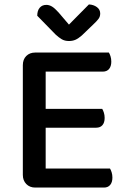

<svg xmlns="http://www.w3.org/2000/svg" viewBox="-20 -845 575 866"><path d="M83 -385H186V-8Q181 -6 167.5 -2.5Q154 1 139 1Q114 1 98.5 -15Q83 -31 83 -56ZM186 -226 83 -227V-551Q83 -577 98.5 -592.5Q114 -608 139 -608Q154 -608 167.5 -605Q181 -602 186 -599ZM139 -269V-354H441Q445 -348 448.5 -337Q452 -326 452 -313Q452 -292 442 -280.5Q432 -269 414 -269ZM139 1V-85H476Q480 -79 483.5 -68Q487 -57 487 -44Q487 -23 477 -11Q467 1 449 1ZM139 -522V-608H471Q475 -602 478.5 -591Q482 -580 482 -567Q482 -546 472 -534Q462 -522 444 -522ZM291 -734Q310 -753 333 -776.5Q356 -800 381 -825Q402 -824 417 -813Q432 -802 432 -784Q432 -770 424 -759.5Q416 -749 401 -735L349 -685Q333 -671 320 -665.5Q307 -660 291 -660Q272 -660 258.5 -668Q245 -676 231 -689L148 -774Q148 -797 159 -810Q170 -823 189 -823Q202 -823 214.5 -815.5Q227 -808 244 -789Z"/></svg>

Font: Baloo Bhaijaan 2 Medium
Style: Regular
Weight: 500
Designer: Sanskriti Dholi, Noopur Datye and Ek Type
Foundry: Ek Type
Version: Version 1.701